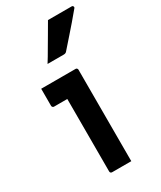

<svg xmlns="http://www.w3.org/2000/svg" viewBox="-205 -885 799 955"><g transform="rotate(-30 194.5 -407.5)"><path d="M131 -11Q131 -42 131 -83.5Q131 -125 131 -172Q131 -219 131 -266Q131 -313 131 -355Q131 -397 131 -427H122Q115 -427 107 -427Q99 -427 90 -427Q81 -427 72 -427Q63 -427 55 -427Q50 -427 47 -430.5Q44 -434 44 -438Q44 -462 44 -487Q44 -512 44 -536Q60 -536 81 -536Q102 -536 124.5 -536Q147 -536 168.5 -536Q190 -536 209 -536Q228 -536 241 -536Q245 -536 247 -534.5Q249 -533 250.5 -531Q252 -529 252 -525Q252 -477 252 -422Q252 -367 252 -310.5Q252 -254 252 -199.5Q252 -145 252 -95Q252 -80 252 -64Q252 -48 252 -32Q252 -16 252 0Q223 0 197.5 0Q172 0 142 0Q137 0 134 -3Q131 -6 131 -11ZM244 -815Q282 -815 312.5 -815Q343 -815 380 -815Q386 -815 388.5 -809.5Q391 -804 386 -799Q362 -770 340.5 -745Q319 -720 296 -694Q273 -668 244 -635Q242 -632 237.5 -629.5Q233 -627 227 -627Q202 -627 179 -627Q156 -627 133 -627Q152 -657 170 -688.5Q188 -720 207 -751.5Q226 -783 244 -815Z"/></g></svg>

Font: Recursive SemiBold
Style: Regular
Weight: 600
Version: Version 1.085